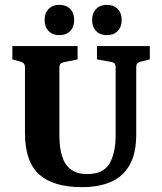

<svg xmlns="http://www.w3.org/2000/svg" viewBox="-20 -763 669 792"><path d="M598 -573V-518L558 -508Q542 -504 542 -487V-210Q542 -130 514.5 -82Q487 -34 437 -12.5Q387 9 318 9Q200 9 141.5 -43.5Q83 -96 83 -215V-487Q83 -503 67 -508L31 -518V-573H300V-518L242 -506Q225 -503 225 -485V-203Q225 -154 236 -118.5Q247 -83 272.5 -64Q298 -45 340 -45Q407 -45 432 -89Q457 -133 457 -203V-486Q457 -504 441 -507L380 -518V-573ZM286 -681Q286 -652 269.5 -635Q253 -618 225 -618Q197 -618 180.5 -635Q164 -652 164 -681Q164 -709 180.5 -726Q197 -743 225 -743Q253 -743 269.5 -726Q286 -709 286 -681ZM482 -681Q482 -652 465.5 -635Q449 -618 421 -618Q393 -618 376.5 -635Q360 -652 360 -681Q360 -709 376.5 -726Q393 -743 421 -743Q449 -743 465.5 -726Q482 -709 482 -681Z"/></svg>

Font: Yrsa
Style: Bold
Weight: 700
Version: Version 2.004